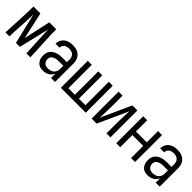

<svg xmlns="http://www.w3.org/2000/svg" viewBox="234 -1570 2619 2619"><g transform="rotate(45 1544.0 -260.0)"><path d="M56 0 61 -104Q65 -208 71 -312Q77 -416 77 -520H211L297 -131L382 -520H516Q516 -416 522.5 -312Q529 -208 533 -104L537 0H461L456 -104Q453 -189 447.5 -273.5Q442 -358 441 -443L335 0H259L153 -443Q152 -358 146.5 -273.5Q141 -189 137 -104L133 0Z M784 8Q764 8 744.5 4.5Q725 1 708 -8.5Q691 -18 678 -33Q665 -48 657 -65.5Q649 -83 645.5 -102.5Q642 -122 642 -142Q642 -167 648.5 -191.5Q655 -216 670 -236Q685 -256 706 -269.5Q727 -283 751 -291Q775 -299 800 -302Q825 -305 850 -305H936V-357Q936 -378 929.5 -398Q923 -418 907.5 -432.5Q892 -447 871.5 -453Q851 -459 830 -459Q811 -459 792.5 -455Q774 -451 758.5 -440Q743 -429 734 -411.5Q725 -394 725 -375V-374H648V-375Q648 -397 654.5 -419Q661 -441 673.5 -459.5Q686 -478 704 -491.5Q722 -505 742.5 -513.5Q763 -522 785.5 -525Q808 -528 830 -528Q854 -528 877.5 -524.5Q901 -521 922.5 -511Q944 -501 962 -485Q980 -469 991.5 -448Q1003 -427 1008 -404Q1013 -381 1013 -357V0H936V-85Q926 -63 910.5 -44.5Q895 -26 874.5 -14Q854 -2 830.5 3Q807 8 784 8ZM813 -61Q837 -61 860.5 -68Q884 -75 902 -91Q920 -107 928 -130Q936 -153 936 -177V-236H850Q835 -236 820 -235Q805 -234 791 -230Q777 -226 763.5 -219.5Q750 -213 739.5 -202.5Q729 -192 724 -178Q719 -164 719 -149Q719 -131 725.5 -113Q732 -95 745.5 -83Q759 -71 777 -66Q795 -61 813 -61Z M1125 0V-520H1202V-69H1328V-520H1404V-69H1530V-520H1606V0Z M1719 0V-520H1796V-312Q1796 -255 1793 -198.5Q1790 -142 1788 -85L1985 -520H2082V0H2005V-208Q2005 -265 2008 -321.5Q2011 -378 2013 -435L1816 0Z M2194 0V-520H2271V-303H2480V-520H2557V0H2480V-234H2271V0Z M2803 8Q2783 8 2763.5 4.5Q2744 1 2727 -8.5Q2710 -18 2697 -33Q2684 -48 2676 -65.5Q2668 -83 2664.5 -102.5Q2661 -122 2661 -142Q2661 -167 2667.5 -191.5Q2674 -216 2689 -236Q2704 -256 2725 -269.5Q2746 -283 2770 -291Q2794 -299 2819 -302Q2844 -305 2869 -305H2955V-357Q2955 -378 2948.5 -398Q2942 -418 2926.5 -432.5Q2911 -447 2890.5 -453Q2870 -459 2849 -459Q2830 -459 2811.5 -455Q2793 -451 2777.5 -440Q2762 -429 2753 -411.5Q2744 -394 2744 -375V-374H2667V-375Q2667 -397 2673.5 -419Q2680 -441 2692.5 -459.5Q2705 -478 2723 -491.5Q2741 -505 2761.5 -513.5Q2782 -522 2804.5 -525Q2827 -528 2849 -528Q2873 -528 2896.5 -524.5Q2920 -521 2941.5 -511Q2963 -501 2981 -485Q2999 -469 3010.5 -448Q3022 -427 3027 -404Q3032 -381 3032 -357V0H2955V-85Q2945 -63 2929.5 -44.5Q2914 -26 2893.5 -14Q2873 -2 2849.5 3Q2826 8 2803 8ZM2832 -61Q2856 -61 2879.5 -68Q2903 -75 2921 -91Q2939 -107 2947 -130Q2955 -153 2955 -177V-236H2869Q2854 -236 2839 -235Q2824 -234 2810 -230Q2796 -226 2782.5 -219.5Q2769 -213 2758.5 -202.5Q2748 -192 2743 -178Q2738 -164 2738 -149Q2738 -131 2744.5 -113Q2751 -95 2764.5 -83Q2778 -71 2796 -66Q2814 -61 2832 -61Z"/></g></svg>

Font: Iosevka QP
Style: Regular
Weight: 400
Designer: Belleve Invis
Foundry: Belleve Invis
Version: Version 20.0.0; ttfautohint (v1.8.4)